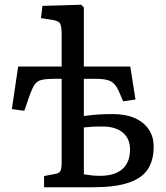

<svg xmlns="http://www.w3.org/2000/svg" viewBox="-20 -786 696 806"><path d="M165 0V-46.9L212.9 -56.2Q229 -59.1 233.9 -68.6Q238.8 -78.1 238.8 -104V-455.1H210Q172.9 -455.1 153.8 -450.4Q134.8 -445.8 124.3 -429.4Q113.8 -413.1 101.1 -376L82 -320.8L29.8 -328.1L56.2 -506.8H238.8V-643.1Q238.8 -678.2 231.4 -688.7Q224.1 -699.2 195.8 -703.1L151.9 -710L158.2 -761.2L320.8 -766.1L332 -754.9V-506.8H526.9L548.8 -368.2L497.1 -360.8L481 -397.9Q471.2 -420.9 459.7 -433.3Q448.2 -445.8 429.7 -450.4Q411.1 -455.1 379.9 -455.1H332V-298.8Q366.2 -303.7 393.1 -305.4Q419.9 -307.1 454.1 -307.1Q507.3 -307.1 545.2 -290.5Q583 -273.9 604 -243.4Q625 -212.9 625 -170.9Q625 -110.8 599.1 -73.5Q573.2 -36.1 517.1 -18.1Q460.9 0 372.1 0ZM399.9 -47.9Q461.9 -47.9 493.9 -76.4Q525.9 -105 525.9 -158.2Q525.9 -204.1 495.4 -229.5Q464.8 -254.9 410.2 -254.9Q382.3 -254.9 366.2 -253.9Q350.1 -252.9 332 -251V-54.2Q349.1 -51.3 366 -49.6Q382.8 -47.9 399.9 -47.9Z"/></svg>

Font: Literata
Style: Regular
Weight: 400
Designer: Latin by Veronika Burian and Jose Scaglione. Greek by Irene Vlachou. Cyrillic by Vera Evstafieva.
Foundry: TypeTogether
Version: Version 3.002